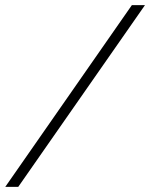

<svg xmlns="http://www.w3.org/2000/svg" viewBox="-58 -727 584 747"><path d="M-37.5 0 455 -707H506L13 0Z"/></svg>

Font: Newsreader 6pt Light
Style: Italic
Weight: 300
Italic angle: -17°
Designer: Hugues Gentile
Foundry: Production Type
Version: Version 1.003; ttfautohint (v1.8.3)